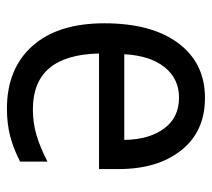

<svg xmlns="http://www.w3.org/2000/svg" viewBox="-48 -538 597 540"><g transform="rotate(-90 250.0 -267.5)"><path d="M455 -272Q455 -139 399 -64Q343 11 245 11Q151 11 98 -55.5Q45 -122 45 -232V-287H370Q368 -380 329 -426.5Q290 -473 213 -473Q175 -473 141 -463Q107 -453 66 -432V-509Q103 -528 138 -537Q173 -546 215 -546Q327 -546 391 -474.5Q455 -403 455 -272ZM127 -216Q128 -146 159 -104Q190 -62 246 -62Q299 -62 331.5 -102.5Q364 -143 368 -216Z"/></g></svg>

Font: Noto Sans Mono UI Cond
Style: Regular
Weight: 400
Width: 3
Monospace: yes
Designer: Monotype Design team
Foundry: Monotype Imaging Inc.
Version: Version 1.000